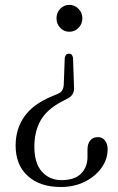

<svg xmlns="http://www.w3.org/2000/svg" viewBox="-20 -600 474 768"><path d="M276 -254.5Q279.5 -221 251.5 -206.5L223 -191.5Q166 -160.5 141.8 -117Q117.5 -73.5 117.5 -13.5Q117.5 53.5 148 87Q178.5 120.5 225.5 120.5Q279 120.5 304.5 94.2Q330 68 330 27.5V-2Q330 -25 341 -38.2Q352 -51.5 371.5 -51.5Q389 -51.5 399.8 -38.2Q410.5 -25 410.5 -3Q410.5 37 385.8 71.5Q361 106 318.8 127Q276.5 148 223 148Q140 148 91.2 104Q42.5 60 42.5 -18Q42.5 -83.5 77 -133.2Q111.5 -183 187 -214.5L213 -225.5Q233 -233.5 235 -260L239 -368.5Q242.5 -385.5 255.5 -385.5Q269.5 -385.5 272 -368.5ZM257.5 -580.5Q279 -580.5 294.2 -564.5Q309.5 -548.5 309.5 -527Q309.5 -504 294.2 -488.5Q279 -473 257.5 -473Q235.5 -473 220.8 -488.8Q206 -504.5 206 -527Q206 -548.5 220.8 -564.5Q235.5 -580.5 257.5 -580.5Z"/></svg>

Font: Fraunces 72pt Soft Light
Style: Regular
Weight: 300
Version: Version 1.000;[b76b70a41]